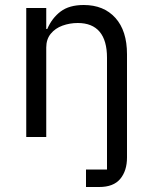

<svg xmlns="http://www.w3.org/2000/svg" viewBox="-20 -548 608 768"><path d="M324 200V130H408V-317Q408 -386 378.5 -421Q349 -456 291 -456Q259 -456 230 -445.5Q201 -435 183 -413Q165 -391 165 -358V0H85V-516H165V-432H169Q188 -476 222.5 -502Q257 -528 315 -528Q395 -528 441.5 -476.5Q488 -425 488 -331V82Q488 135 461 167.5Q434 200 377 200Z"/></svg>

Font: IBM Plex Sans
Style: Regular
Weight: 400
Designer: Mike Abbink, Paul van der Laan, Pieter van Rosmalen
Foundry: Bold Monday
Version: Version 3.201